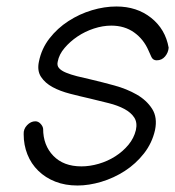

<svg xmlns="http://www.w3.org/2000/svg" viewBox="-20 -574 540 592"><path d="M500 -427Q499 -412 489 -400Q479 -388 463 -388Q452 -388 447 -398L438 -418Q423 -453 393.5 -474Q364 -495 323 -495Q297 -495 269.5 -486Q242 -477 219 -461.5Q196 -446 179 -426Q162 -406 158 -384Q155 -372 162 -364Q169 -356 183.5 -350Q198 -344 217.5 -339Q237 -334 260 -329Q294 -321 332.5 -310.5Q371 -300 401.5 -282.5Q432 -265 449 -238.5Q466 -212 458 -173Q449 -133 424 -101Q399 -69 365 -47Q331 -25 292.5 -13.5Q254 -2 219 -2Q181 -2 150.5 -14Q120 -26 98 -47.5Q76 -69 64.5 -98Q53 -127 53 -160Q52 -176 63.5 -188Q75 -200 89 -200Q98 -200 105 -192.5Q112 -185 113 -177Q113 -126 144.5 -93.5Q176 -61 231 -61Q257 -61 284.5 -69Q312 -77 335.5 -92Q359 -107 376 -127.5Q393 -148 399 -173Q404 -196 394 -211.5Q384 -227 363.5 -238Q343 -249 315 -256L258 -270Q227 -277 196 -285Q165 -293 142 -305.5Q119 -318 106.5 -337Q94 -356 100 -384Q108 -424 132.5 -455.5Q157 -487 191 -509Q225 -531 263.5 -542.5Q302 -554 339 -554Q402 -554 446 -519Q490 -484 500 -427Z"/></svg>

Font: VDS
Style: Thin Italic
Weight: 100
Width: 0
Designer: artmaker
Foundry: artmaker
Version: Version 1.000 2012 initial release